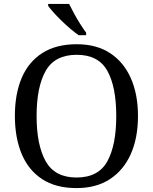

<svg xmlns="http://www.w3.org/2000/svg" viewBox="-20 -951 782 981"><path d="M371 10Q265 10 195 -36Q125 -82 90.5 -165Q56 -248 56 -359Q56 -470 90.5 -552Q125 -634 195.5 -679.5Q266 -725 372 -725Q473 -725 542.5 -679.5Q612 -634 648.5 -551.5Q685 -469 685 -358Q685 -247 648.5 -164.5Q612 -82 542 -36Q472 10 371 10ZM371 -44Q483 -44 528.5 -127Q574 -210 574 -358Q574 -507 528.5 -589Q483 -671 372 -671Q260 -671 213.5 -589Q167 -507 167 -358Q167 -210 213.5 -127Q260 -44 371 -44ZM382 -771Q362 -785 339 -804.5Q316 -824 293.5 -846Q271 -868 253 -888Q235 -908 226 -921V-931H333Q344 -909 358.5 -882Q373 -855 389.5 -829Q406 -803 420 -784V-771Z"/></svg>

Font: Noto Serif Toto
Style: Regular
Weight: 400
Designer: Monotype Design Team
Foundry: Monotype Imaging Inc.
Version: Version 2.001